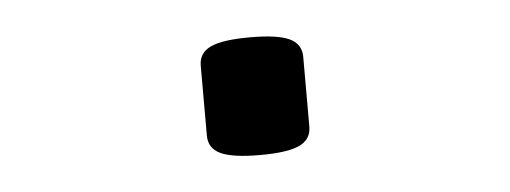

<svg xmlns="http://www.w3.org/2000/svg" viewBox="-27 -194 654 246"><g transform="rotate(-5 300.0 -70.5)"><path d="M365.7 -115.7V-25.9Q365.7 -9.3 350.3 -2.2Q335 4.9 299.8 4.9Q264.6 4.9 249.3 -2.2Q233.9 -9.3 233.9 -25.9V-115.7Q233.9 -132.3 249.3 -139.4Q264.6 -146.5 299.8 -146.5Q335 -146.5 350.3 -139.4Q365.7 -132.3 365.7 -115.7Z"/></g></svg>

Font: Courier Prime
Style: Regular
Weight: 400
Designer: Alan Dague-Greene, Quote-Unquote Apps
Foundry: Quote-Unquote Apps
Version: Version 3.018